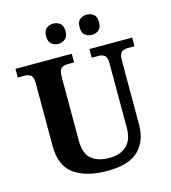

<svg xmlns="http://www.w3.org/2000/svg" viewBox="-131 -1020 1010 1136"><g transform="rotate(-15 373.5 -452.5)"><path d="M387 10Q257 10 183.5 -42.5Q110 -95 110 -218V-600Q110 -640 94.5 -650.5Q79 -661 59 -661H16V-714H361V-661H319Q298 -661 283 -650Q268 -639 268 -596V-210Q268 -126 308.5 -93.5Q349 -61 417 -61Q484 -61 523 -96.5Q562 -132 562 -208V-600Q562 -640 547 -650.5Q532 -661 511 -661H469V-714H731V-661H688Q667 -661 652 -650Q637 -639 637 -596V-206Q637 -106 577.5 -48Q518 10 387 10ZM506 -791Q482 -791 464 -805Q446 -819 446 -853Q446 -888 464 -901.5Q482 -915 506 -915Q529 -915 547 -901.5Q565 -888 565 -853Q565 -819 547 -805Q529 -791 506 -791ZM300 -791Q277 -791 259 -805Q241 -819 241 -853Q241 -888 259 -901.5Q277 -915 300 -915Q323 -915 341.5 -901.5Q360 -888 360 -853Q360 -819 341.5 -805Q323 -791 300 -791Z"/></g></svg>

Font: Noto Serif Oriya
Style: Bold
Weight: 700
Designer: David Williams
Foundry: Google LLC, David Williams
Version: Version 1.051; ttfautohint (v1.8.4.7-5d5b)